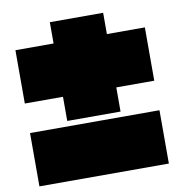

<svg xmlns="http://www.w3.org/2000/svg" viewBox="-89 -819 934 986"><g transform="rotate(-10 378.5 -325.5)"><path d="M514 -221H236V-347H37V-625H236V-736H514V-625H712V-347H514ZM37 85V-193H712V85Z"/></g></svg>

Font: ChangwonDangamAsac Bold
Style: Regular
Weight: 700
Designer: Choi Chi-young, Lee Youngbeen, Kim Jungjin, Yoon Jihee, Han Dohee
Foundry: YoonDesign Inc.
Version: Version 1.010;Build 20210623